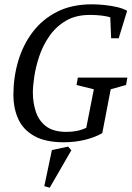

<svg xmlns="http://www.w3.org/2000/svg" viewBox="-20 -647 612 888"><path d="M275 11Q190 11 138.5 -18Q87 -47 64.5 -96.5Q42 -146 42 -209Q42 -289 64 -364Q86 -439 131 -498.5Q176 -558 244 -592.5Q312 -627 405 -627Q431 -627 461.5 -624Q492 -621 520.5 -614.5Q549 -608 568 -597L529 -470H494L490 -567Q474 -572 449.5 -575Q425 -578 396 -578Q330 -578 284 -550.5Q238 -523 208 -479.5Q178 -436 161.5 -386.5Q145 -337 138.5 -292.5Q132 -248 132 -219Q132 -173 145.5 -131Q159 -89 193 -63Q227 -37 288 -37Q313 -37 335.5 -41.5Q358 -46 379 -56L414 -234L334 -254L340 -288H569L563 -254L492 -234L453 -31Q417 -11 371.5 0Q326 11 275 11ZM210 221 185 214 220 47 295 31 310 48Z"/></svg>

Font: Manuale
Style: Italic
Weight: 400
Italic angle: -11°
Designer: Eduardo Tunni / Pablo Cosgaya
Foundry: Eduardo Tunni / Pablo Cosgaya
Version: Version 1.002